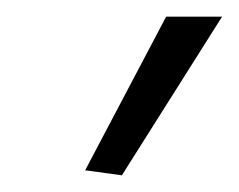

<svg xmlns="http://www.w3.org/2000/svg" viewBox="-20 -820 286 230"><path d="M82 -616 179 -800H246L126 -610Z"/></svg>

Font: Plata Sans Light
Style: Italic
Weight: 300
Italic angle: -8°
Designer: Pablo Impallari, Andres Torresi, & Cristiano Sobral
Foundry: Pablo Impallari, Andres Torresi, & Cristiano Sobral
Version: Version 1.00;December 28, 2019;FontCreator 12.0.0.2547 64-bi